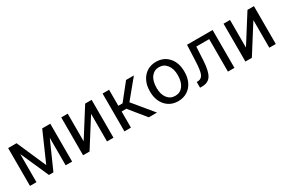

<svg xmlns="http://www.w3.org/2000/svg" viewBox="76 -1425 3432 2321"><g transform="rotate(-30 1792.0 -264.0)"><path d="M372.6 -119.6 552.2 -528.3H665V0H574.7V-384.3L403.8 0H341.3L167 -392.6V0H76.7V-528.3H193.8Z M1151.9 -528.3H1242.2V0H1151.9V-385.3L908.2 0H817.9V-528.3H908.2V-142.6Z M1551.8 -225.1H1485.8V0H1395V-528.3H1485.8V-304.7H1544.9L1722.7 -528.3H1832L1623 -274.4L1849.6 0H1734.9Z M1903.3 -269Q1903.3 -346.7 1933.8 -408.7Q1964.4 -470.7 2018.8 -504.4Q2073.2 -538.1 2143.1 -538.1Q2251 -538.1 2317.6 -463.4Q2384.3 -388.7 2384.3 -264.6V-258.3Q2384.3 -181.2 2354.7 -119.9Q2325.2 -58.6 2270.3 -24.4Q2215.3 9.8 2144 9.8Q2036.6 9.8 1970 -64.9Q1903.3 -139.6 1903.3 -262.7ZM1994.1 -258.3Q1994.1 -170.4 2034.9 -117.2Q2075.7 -64 2144 -64Q2212.9 -64 2253.4 -117.9Q2293.9 -171.9 2293.9 -269Q2293.9 -356 2252.7 -409.9Q2211.4 -463.9 2143.1 -463.9Q2076.2 -463.9 2035.2 -410.6Q1994.1 -357.4 1994.1 -258.3Z M2930.7 -528.3V0H2839.8V-453.6H2660.2L2649.4 -255.9Q2640.6 -119.6 2603.8 -61Q2566.9 -2.4 2486.8 0H2450.7V-79.6L2476.6 -81.5Q2520.5 -86.4 2539.6 -132.3Q2558.6 -178.2 2564 -302.2L2573.7 -528.3Z M3417.5 -528.3H3507.8V0H3417.5V-385.3L3173.8 0H3083.5V-528.3H3173.8V-142.6Z"/></g></svg>

Font: Mardoto
Style: Regular
Weight: 400
Designer: Christian Robertson, Vahan Hovhannisyan
Foundry: Google
Version: Version 1.000